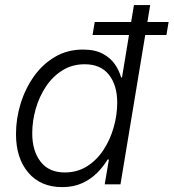

<svg xmlns="http://www.w3.org/2000/svg" viewBox="-20 -748 704 779"><path d="M232.4 11.2Q145 11.2 95 -47.4Q44.9 -106 44.9 -204.1Q44.9 -266.6 63.7 -327.6Q82.5 -388.7 117.7 -438.2Q152.8 -487.8 203.1 -517.3Q253.4 -546.9 316.9 -546.9Q365.2 -546.9 396.7 -530Q428.2 -513.2 446 -487.3Q463.9 -461.4 471.2 -434.1H475.1L523.4 -727.5H589.4L468.8 0H404.8L421.9 -100.6H416.5Q399.9 -72.8 374.3 -46.9Q348.6 -21 313.5 -4.9Q278.3 11.2 232.4 11.2ZM242.7 -48.3Q293.9 -48.3 333.5 -73.5Q373 -98.6 400.1 -140.1Q427.2 -181.6 441.4 -231.9Q455.6 -282.2 455.6 -331.5Q455.6 -402.3 421.9 -444.8Q388.2 -487.3 323.7 -487.3Q272.9 -487.3 233.4 -462.6Q193.8 -438 166.5 -397Q139.2 -356 125 -306.4Q110.8 -256.8 110.8 -207Q110.8 -136.2 144.5 -92.3Q178.2 -48.3 242.7 -48.3ZM355.5 -606 364.3 -658.7H664.1L655.3 -606Z"/></svg>

Font: Inter 18pt Light
Style: Italic
Weight: 300
Italic angle: -9.3988°
Designer: Rasmus Andersson
Foundry: rsms
Version: Version 4.001;git-66647c0bb